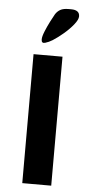

<svg xmlns="http://www.w3.org/2000/svg" viewBox="-56 -839 404 872"><g transform="rotate(5 146.0 -403.0)"><path d="M80 0V-588H212V0ZM111 -658Q111 -671 120.5 -694.5Q130 -718 142 -741.5Q154 -765 161 -777Q170 -791 183.5 -798.5Q197 -806 221 -806H232Q271 -806 271 -777Q271 -762 252.5 -739Q234 -716 208.5 -694.5Q183 -673 161 -659Q145 -649 128 -644Q111 -639 111 -658Z"/></g></svg>

Font: Goldman
Style: Regular
Weight: 400
Designer: Jaikishan Patel
Version: Version 1.000; ttfautohint (v1.8.3)